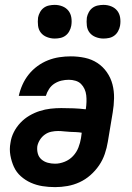

<svg xmlns="http://www.w3.org/2000/svg" viewBox="-20 -759 540 787"><path d="M206 8Q179 8 154 4Q129 0 106.5 -10Q84 -20 65.5 -36.5Q47 -53 37 -75Q27 -97 22.5 -122.5Q18 -148 23 -174Q26 -196 36.5 -217Q47 -238 63.5 -255.5Q80 -273 100.5 -285Q121 -297 143 -304Q165 -311 187 -313.5Q209 -316 231 -316Q257 -316 282 -315Q307 -314 331 -311L332 -313Q334 -327 334.5 -341Q335 -355 333.5 -368.5Q332 -382 326.5 -394Q321 -406 312 -415Q303 -424 289.5 -428Q276 -432 262 -432Q247 -432 232 -428.5Q217 -425 203.5 -416.5Q190 -408 181 -394Q172 -380 168 -366H57Q62 -389 72 -411.5Q82 -434 97.5 -453.5Q113 -473 133.5 -488Q154 -503 177 -512Q200 -521 223.5 -524.5Q247 -528 270 -528Q300 -528 328 -522Q356 -516 379 -501Q402 -486 418 -463Q434 -440 441 -413Q448 -386 447.5 -356.5Q447 -327 442 -298L422 -178Q418 -153 409.5 -128Q401 -103 386 -81Q371 -59 350.5 -41Q330 -23 306 -12Q282 -1 256.5 3.5Q231 8 206 8ZM206 -88Q225 -88 245 -96Q265 -104 279.5 -119.5Q294 -135 301.5 -154.5Q309 -174 312 -193L315 -215Q304 -217 292 -217.5Q280 -218 267.5 -218.5Q255 -219 242.5 -220.5Q230 -222 218 -222Q204 -222 190 -219Q176 -216 164 -207.5Q152 -199 144 -186.5Q136 -174 133 -160Q131 -144 135 -129.5Q139 -115 150 -105.5Q161 -96 175.5 -92Q190 -88 206 -88ZM404 -601Q388 -601 372.5 -607Q357 -613 347.5 -625Q338 -637 336 -653.5Q334 -670 336 -687Q338 -698 344 -709Q350 -720 359.5 -727Q369 -734 381 -736.5Q393 -739 404 -739Q421 -739 436 -733Q451 -727 460.5 -715Q470 -703 472.5 -686.5Q475 -670 472 -653Q470 -642 464 -631Q458 -620 448.5 -613Q439 -606 427.5 -603.5Q416 -601 404 -601ZM204 -601Q188 -601 172.5 -607Q157 -613 147.5 -625Q138 -637 136 -653.5Q134 -670 136 -687Q138 -698 144 -709Q150 -720 159.5 -727Q169 -734 181 -736.5Q193 -739 204 -739Q221 -739 236 -733Q251 -727 260.5 -715Q270 -703 272.5 -686.5Q275 -670 272 -653Q270 -642 264 -631Q258 -620 248.5 -613Q239 -606 227.5 -603.5Q216 -601 204 -601Z"/></svg>

Font: Iosevka Custom
Style: Bold Italic
Weight: 700
Italic angle: -9°
Designer: Belleve Invis
Foundry: Belleve Invis
Version: Version 30.3.1; ttfautohint (v1.8.3)